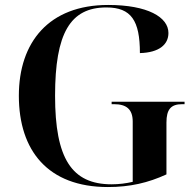

<svg xmlns="http://www.w3.org/2000/svg" viewBox="-20 -744 788 774"><path d="M415 10C504 10 577 -7 651 -41V-250C651 -303 669 -324 714 -324H724V-334H430V-324H440C489 -324 515 -304 515 -254V-11C490 -5 460 -1 430 -1C269 -1 202 -105 202 -358C202 -610 263 -714 409 -714C509 -714 544 -661 544 -530C621 -532 659 -564 659 -611C659 -675 575 -724 416 -724C177 -724 56 -574 56 -358C56 -137 173 10 415 10Z"/></svg>

Font: Noto Serif Display SemiBold
Style: Regular
Weight: 600
Designer: Monotype Design Team
Foundry: Monotype Imaging Inc.
Version: Version 2.009